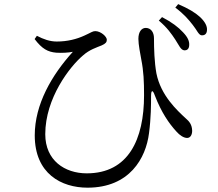

<svg xmlns="http://www.w3.org/2000/svg" viewBox="-20 -843 1040 915"><path d="M858.4 -603.2C871.5 -602.5 880.8 -609.9 881.6 -626.9C883.2 -646.4 875 -665.4 852.3 -689.1C830 -713.4 799.2 -737 752.2 -761.5L736.8 -744.9C777.1 -711.2 796.8 -682.1 815 -654.8C833.3 -626.9 841.5 -604.2 858.4 -603.2ZM397.1 51.4C597.9 51.4 675.4 -89.9 690.1 -208.1C699.8 -281.4 699.9 -347 699.9 -385C699.9 -415 708 -416.3 717.8 -388.2C749 -306.7 786.3 -253.6 820.1 -216.8C837 -197.2 856.3 -185.6 871.9 -185.6C888.3 -185.6 895.8 -202.4 895.8 -219.7C895 -249.7 881.5 -264.9 865.9 -278.2C823.1 -317.8 746.4 -388 725.3 -493.7C715.8 -547 713.8 -609.8 713.8 -660.9C713.8 -688.9 699.6 -709.6 674.9 -710C655.2 -710.2 639.5 -692.1 639.5 -657.7C639.5 -630.4 648.7 -585.7 653.2 -560C664.5 -503.5 666.5 -454.4 666.5 -389.2C666.5 -178.8 592.1 -16.9 393.3 -16.9C288.7 -16.9 195.7 -78.3 195.7 -203.4C195.7 -376.2 313.9 -526.7 375.2 -578.5C406.6 -606.7 440.2 -616.5 464.8 -626.8C483.6 -634.9 489.1 -642.6 489.1 -653.5C489.1 -668.9 460 -694.7 433.9 -694.7C421.2 -694.7 413.8 -687.6 383 -673.8C346.2 -656.7 301.5 -645.1 250.5 -645.1C217.8 -645.1 187.4 -655.8 155.8 -672.4L145 -656.9C180.2 -610.2 207.6 -595.5 247.9 -591.9C277.4 -590 304.7 -592 327.2 -596.1C226.2 -484.8 145.6 -345.5 145.6 -198C145.6 -14.8 272.9 51.4 397.1 51.4ZM941.2 -674.7C956.7 -673.9 965.6 -682.6 966.4 -699.3C967.9 -718.2 957.6 -738.9 933.2 -762C909.1 -783.8 878.2 -802.1 829.1 -823.4L815.5 -806.7C858.4 -774.4 877.7 -750.6 898.4 -724.5C918.7 -699.5 926.6 -675.5 941.2 -674.7Z"/></svg>

Font: Source Han Serif TW VF
Style: Regular
Weight: 250
Designer: Ryoko NISHIZUKA 西塚涼子 (kana & ideographs); Frank Grießhammer (Latin, Greek & Cyrillic); Wenlong ZHANG 张文龙 (bopomofo); San
Foundry: Adobe
Version: Version 2.002;hotconv 1.1.0;makeotfexe 2.6.0